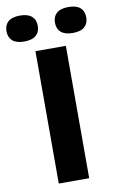

<svg xmlns="http://www.w3.org/2000/svg" viewBox="-168 -1003 650 1057"><g transform="rotate(-10 157.0 -474.0)"><path d="M72 0V-740H242V0ZM292.5 -803Q248.5 -803 226.8 -822.2Q205 -841.5 205 -875.5Q205 -909.5 226.8 -928.8Q248.5 -948 292.5 -948Q337 -948 358.5 -928.8Q380 -909.5 380 -875.5Q380 -841.5 358.5 -822.2Q337 -803 292.5 -803ZM21.5 -803Q-23 -803 -44.5 -822.2Q-66 -841.5 -66 -875.5Q-66 -909.5 -44.5 -928.8Q-23 -948 21.5 -948Q65.5 -948 87.2 -928.8Q109 -909.5 109 -875.5Q109 -841.5 87.2 -822.2Q65.5 -803 21.5 -803Z"/></g></svg>

Font: Encode Sans SemiExpanded SemiExpanded
Style: Bold
Weight: 700
Width: 6
Designer: Multiple Designers
Foundry: Impallari Type
Version: Version 3.000; ttfautohint (v1.8.3) -l 8 -r 50 -G 200 -x 14 